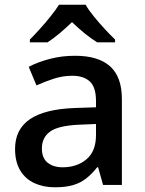

<svg xmlns="http://www.w3.org/2000/svg" viewBox="-20 -786 615 816"><path d="M299 -549Q398 -549 448 -504Q498 -459 498 -365V0H418L397 -75H393Q370 -46 345.5 -27Q321 -8 289.5 1Q258 10 213 10Q165 10 126.5 -7.5Q88 -25 66 -61.5Q44 -98 44 -153Q44 -236 106.5 -279Q169 -322 297 -327L388 -330V-356Q388 -416 361.5 -440Q335 -464 287 -464Q247 -464 208.5 -451.5Q170 -439 135 -423L102 -502Q140 -522 191 -535.5Q242 -549 299 -549ZM316 -256Q227 -252 192.5 -226.5Q158 -201 158 -155Q158 -114 182.5 -94.5Q207 -75 246 -75Q307 -75 347.5 -109Q388 -143 388 -212V-259ZM344 -766Q356 -744 378.5 -716.5Q401 -689 425.5 -662.5Q450 -636 469 -618V-606H393Q367 -622 340 -644Q313 -666 286 -692Q259 -666 233.5 -644.5Q208 -623 182 -606H107V-618Q126 -637 149.5 -663Q173 -689 195 -716.5Q217 -744 231 -766Z"/></svg>

Font: Noto Sans Oriya Medium
Style: Regular
Weight: 500
Version: Version 2.003